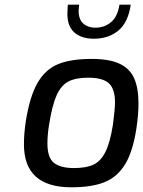

<svg xmlns="http://www.w3.org/2000/svg" viewBox="-20 -792 610 818"><path d="M82 -177Q82 -223 90 -276Q107 -382 140 -439Q173 -496 227 -518.5Q281 -541 370 -541Q446 -541 489.5 -520.5Q533 -500 551.5 -458.5Q570 -417 570 -351Q570 -303 561 -244Q546 -146 513 -92Q480 -38 425.5 -16Q371 6 284 6Q82 6 82 -177ZM461 -260Q470 -328 470 -355Q470 -413 444 -437Q418 -461 356 -461Q302 -461 271 -444.5Q240 -428 221 -385.5Q202 -343 189 -260Q182 -217 182 -181Q182 -120 210 -98Q238 -76 295 -76Q347 -76 378 -90.5Q409 -105 429 -144.5Q449 -184 461 -260ZM267 -734Q267 -744 269 -772H317Q315 -752 315 -746Q315 -709 335 -691.5Q355 -674 386 -674Q425 -674 453 -697.5Q481 -721 489 -772H537Q526 -696 484 -661.5Q442 -627 380 -627Q328 -627 297.5 -653Q267 -679 267 -734Z"/></svg>

Font: Exo Medium
Style: Italic
Weight: 500
Italic angle: -9°
Designer: Natanael Gama
Foundry: Natanael Gama
Version: Version 1.500; ttfautohint (v1.6)